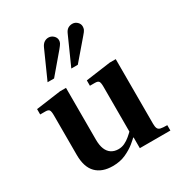

<svg xmlns="http://www.w3.org/2000/svg" viewBox="-178 -883 966 1023"><g transform="rotate(-30 305.5 -371.5)"><path d="M222 11Q156 11 120 -25.5Q84 -62 84 -137V-380Q84 -405 78.5 -413Q73 -421 55 -421H23V-454L176 -475H213V-157Q213 -121 222.5 -98Q232 -75 250 -63.5Q268 -52 293 -52Q313 -52 331 -60.5Q349 -69 365 -82.5Q381 -96 395 -110L397 -73Q386 -61 361.5 -41Q337 -21 302 -5Q267 11 222 11ZM393 0V-66H389V-380Q389 -405 383.5 -413Q378 -421 360 -421H329V-454L482 -475H519V-77Q519 -59 523.5 -49Q528 -39 541 -36Q554 -33 581 -33V0ZM289 -550 365 -720Q373 -739 385 -746.5Q397 -754 412 -754Q429 -754 441.5 -742Q454 -730 454 -714Q454 -704 450.5 -695.5Q447 -687 431 -669L329 -550ZM143 -550 219 -720Q227 -738 239 -746Q251 -754 265 -754Q282 -754 295 -742Q308 -730 308 -714Q308 -704 303.5 -695.5Q299 -687 284 -669L183 -550Z"/></g></svg>

Font: Frank Ruhl Libre SemiBold
Style: Regular
Weight: 600
Designer: Yanek Iontef
Foundry: Fontef
Version: Version 6.003;gftools[0.9.30]